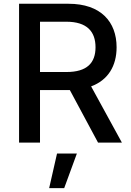

<svg xmlns="http://www.w3.org/2000/svg" viewBox="-20 -747 685 1006"><path d="M79.9 0H189.6V-275.2H338.8H345.9L493.6 0H618.6L457.4 -294.4C546.5 -327.4 590.9 -401.6 590.9 -499.3C590.9 -633.2 507.8 -727.3 339.1 -727.3H79.9ZM189.6 -369.7V-633.2H327.4C435.7 -633.2 480.5 -581.7 480.5 -499.3C480.5 -417.3 435.7 -369.7 328.8 -369.7ZM237.6 238.6H316.4L382.8 57.5H278.8Z"/></svg>

Font: Magic Ui Pro Medium
Style: Regular
Weight: 500
Designer: Stefan Endress, Andreas Faust
Version: Version 1.000;FEAKit 1.0